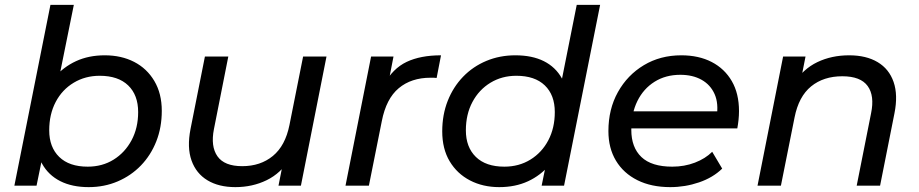

<svg xmlns="http://www.w3.org/2000/svg" viewBox="-20 -762 3771 788"><path d="M39 0 187 -742H283L212 -391L177 -270L162 -156L130 0ZM344 6Q276 6 227.5 -18.5Q179 -43 153 -89.5Q127 -136 127 -202Q127 -276 146 -337.5Q165 -399 202.5 -443Q240 -487 292 -511Q344 -535 410 -535Q478 -535 530.5 -508Q583 -481 613.5 -429.5Q644 -378 644 -307Q644 -239 621.5 -182Q599 -125 558.5 -83Q518 -41 463 -17.5Q408 6 344 6ZM340 -78Q400 -78 446.5 -107Q493 -136 520 -186.5Q547 -237 547 -302Q547 -372 506 -411.5Q465 -451 389 -451Q330 -451 282.5 -422.5Q235 -394 208.5 -343.5Q182 -293 182 -227Q182 -158 223 -118Q264 -78 340 -78Z M946 6Q878 6 831.5 -22Q785 -50 766 -103.5Q747 -157 762 -233L821 -530H917L858 -232Q844 -161 872.5 -120.5Q901 -80 974 -80Q1049 -80 1100 -122Q1151 -164 1168 -249L1224 -530H1320L1215 0H1123L1153 -152L1170 -111Q1133 -51 1074.5 -22.5Q1016 6 946 6Z M1398 0 1503 -530H1595L1565 -376L1555 -414Q1592 -481 1649 -508Q1706 -535 1790 -535L1772 -442Q1766 -443 1760 -443Q1754 -443 1747 -443Q1668 -443 1616.5 -400Q1565 -357 1547 -265L1494 0Z M2029 6Q1962 6 1909 -21.5Q1856 -49 1825.5 -100Q1795 -151 1795 -223Q1795 -291 1817.5 -348Q1840 -405 1880.5 -447Q1921 -489 1976 -512Q2031 -535 2095 -535Q2164 -535 2212 -511Q2260 -487 2286 -440.5Q2312 -394 2312 -327Q2312 -253 2293 -192Q2274 -131 2236.5 -86.5Q2199 -42 2147 -18Q2095 6 2029 6ZM2050 -78Q2110 -78 2157 -107Q2204 -136 2230.5 -186.5Q2257 -237 2257 -302Q2257 -372 2216 -411.5Q2175 -451 2099 -451Q2040 -451 1993 -422.5Q1946 -394 1919 -343.5Q1892 -293 1892 -227Q1892 -158 1933 -118Q1974 -78 2050 -78ZM2203 0 2231 -137 2262 -260 2276 -386 2347 -742H2443L2295 0Z M2731 6Q2653 6 2596 -22.5Q2539 -51 2508 -102.5Q2477 -154 2477 -224Q2477 -314 2516 -384Q2555 -454 2622.5 -494.5Q2690 -535 2776 -535Q2848 -535 2901 -507.5Q2954 -480 2983.5 -429Q3013 -378 3013 -306Q3013 -288 3011 -269.5Q3009 -251 3006 -235H2547L2559 -305H2960L2921 -281Q2930 -337 2913 -375.5Q2896 -414 2859.5 -434.5Q2823 -455 2772 -455Q2712 -455 2666.5 -426.5Q2621 -398 2596 -347.5Q2571 -297 2571 -229Q2571 -157 2612.5 -117.5Q2654 -78 2739 -78Q2789 -78 2832 -94.5Q2875 -111 2903 -139L2944 -70Q2906 -33 2849 -13.5Q2792 6 2731 6Z M3465 -535Q3535 -535 3582 -507Q3629 -479 3647.5 -425.5Q3666 -372 3651 -297L3592 0H3496L3555 -297Q3570 -369 3541 -409Q3512 -449 3437 -449Q3360 -449 3309 -407.5Q3258 -366 3241 -280L3185 0H3089L3194 -530H3286L3256 -378L3238 -419Q3276 -479 3334.5 -507Q3393 -535 3465 -535Z"/></svg>

Font: MOST Montserrat Medium
Style: Italic
Weight: 500
Italic angle: -11.3°
Designer: Julieta Ulanovsky
Foundry: Julieta Ulanovsky
Version: Version 8.000;March 11, 2024;FontCreator 15.0.0.2926 64-bit